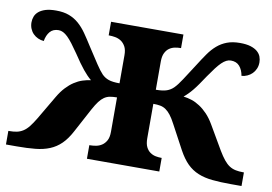

<svg xmlns="http://www.w3.org/2000/svg" viewBox="-63 -641 1048 740"><g transform="rotate(10 461.0 -271.0)"><path d="M316.9 -53.2H318.8Q330.1 -53.2 342.5 -55.4Q355 -57.6 365.5 -64.5Q376 -71.3 383.1 -84Q390.1 -96.7 390.1 -118.2V-252.9Q374.5 -252.9 362.5 -250.7Q350.6 -248.5 340.6 -241.7Q330.6 -234.9 321.3 -222.7Q312 -210.4 300.8 -189.9L250 -95.2Q233.4 -64 214.1 -45.2Q194.8 -26.4 170.4 -16.4Q146 -6.3 114.5 -3.2Q83 0 42 0H0V-53.2H2.9Q20 -53.2 33 -55.9Q45.9 -58.6 57.4 -65.9Q68.8 -73.2 79.3 -86.4Q89.8 -99.6 102.1 -120.1L157.2 -213.9Q170.4 -236.3 185.1 -252Q199.7 -267.6 215.3 -277.8Q231 -288.1 247.3 -293.5Q263.7 -298.8 279.8 -300.8Q271.5 -307.6 263.7 -315.7Q255.9 -323.7 247.1 -334.5Q238.3 -345.2 228 -359.6Q217.8 -374 205.1 -393.1Q191.4 -413.1 180.4 -427.5Q169.4 -441.9 159.9 -451.2Q150.4 -460.4 141.6 -464.8Q132.8 -469.2 124 -469.2Q102.1 -469.2 90.1 -455.1Q78.1 -440.9 74.2 -418Q62 -418.9 51.3 -423.8Q40.5 -428.7 32.5 -436.8Q24.4 -444.8 19.8 -456.1Q15.1 -467.3 15.1 -481Q15.1 -492.7 19.3 -503.7Q23.4 -514.6 33.4 -523.2Q43.5 -531.7 59.8 -536.9Q76.2 -542 101.1 -542Q130.9 -542 152.1 -533.9Q173.3 -525.9 190.2 -511.2Q207 -496.6 221.7 -475.6Q236.3 -454.6 252.9 -428.2Q277.8 -389.6 293.5 -366Q309.1 -342.3 320.8 -330.1Q332 -318.8 347.2 -313.5Q362.3 -308.1 390.1 -308.1V-418Q390.1 -439.5 383.1 -452.1Q376 -464.8 365.5 -471.7Q355 -478.5 342.5 -480.7Q330.1 -482.9 318.8 -482.9H316.9V-536.1H600.1V-482.9H598.1Q587.9 -482.9 576.4 -480.7Q564.9 -478.5 554.9 -471.7Q544.9 -464.8 538.6 -452.1Q532.2 -439.5 532.2 -418V-308.1Q559.6 -308.1 574.7 -313.5Q589.8 -318.8 601.1 -330.1Q613.3 -342.3 628.7 -366Q644 -389.6 668.9 -428.2Q685.5 -454.6 700.2 -475.6Q714.8 -496.6 731.9 -511.2Q749 -525.9 770.3 -533.9Q791.5 -542 820.8 -542Q845.7 -542 862.3 -536.9Q878.9 -531.7 888.9 -523.2Q898.9 -514.6 903.1 -503.7Q907.2 -492.7 907.2 -481Q907.2 -467.3 902.3 -456.1Q897.5 -444.8 889.4 -436.8Q881.3 -428.7 870.6 -423.8Q859.9 -418.9 848.1 -418Q844.2 -440.9 832 -455.1Q819.8 -469.2 797.9 -469.2Q789.1 -469.2 780.3 -464.8Q771.5 -460.4 762 -451.2Q752.4 -441.9 741.5 -427.5Q730.5 -413.1 716.8 -393.1Q704.1 -374 694.1 -359.6Q684.1 -345.2 675.3 -334.5Q666.5 -323.7 658.4 -315.7Q650.4 -307.6 642.1 -300.8Q658.2 -298.8 674.6 -293.5Q690.9 -288.1 706.5 -277.8Q722.2 -267.6 737.1 -252Q752 -236.3 765.1 -213.9L819.8 -120.1Q832 -99.6 842.8 -86.4Q853.5 -73.2 864.7 -65.9Q876 -58.6 889.2 -55.9Q902.3 -53.2 918.9 -53.2H921.9V0H879.9Q838.9 0 807.4 -3.2Q775.9 -6.3 751.5 -16.4Q727.1 -26.4 708 -45.2Q689 -64 671.9 -95.2L621.1 -189.9Q610.4 -210.4 600.8 -222.7Q591.3 -234.9 581.3 -241.7Q571.3 -248.5 559.6 -250.7Q547.9 -252.9 532.2 -252.9V-118.2Q532.2 -96.7 538.6 -84Q544.9 -71.3 554.9 -64.5Q564.9 -57.6 576.4 -55.4Q587.9 -53.2 598.1 -53.2H600.1V0H316.9Z"/></g></svg>

Font: Droid Serif
Style: Bold
Weight: 700
Designer: Monotype Design team
Foundry: Monotype Imaging Inc.
Version: Version 1.03